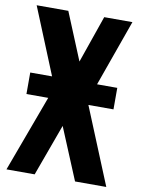

<svg xmlns="http://www.w3.org/2000/svg" viewBox="-90 -871 687 932"><g transform="rotate(10 254.0 -405.0)"><path d="M40 -377V-483H469V-377ZM8 0 168 -433 14 -810H170L266 -577L347 -810H486L338 -395L500 0H346L240 -255L147 0Z"/></g></svg>

Font: Oswald SemiBold
Style: Regular
Weight: 600
Designer: Vernon Adams
Foundry: Vernon Adams
Version: Version 4.103;gftools[0.9.33.dev8+g029e19f]